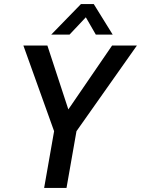

<svg xmlns="http://www.w3.org/2000/svg" viewBox="-20 -924 693 944"><path d="M246 -279 95 -700H213L316 -386L531 -700H653L356 -279L307 0H197ZM378 -904H441L534 -754H451L402 -839L322 -754H232Z"/></svg>

Font: Sarabun Medium
Style: Italic
Weight: 500
Italic angle: -10°
Designer: Suppakit Chalermlarp | Katatrad Co.,Ltd.
Foundry: Cadson Demak Co.,Ltd.
Version: Version 1.000; ttfautohint (v1.6)